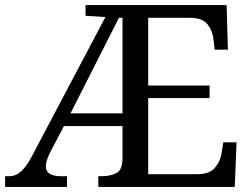

<svg xmlns="http://www.w3.org/2000/svg" viewBox="-20 -734 991 754"><path d="M0 0V-42H16Q42 -42 63 -61Q84 -80 105 -120L394 -667L316 -672V-714H870L875 -539H823L818 -582Q814 -615 794.5 -639Q775 -663 730 -664H562V-398H803V-349H562V-50H755Q802 -50 823.5 -74.5Q845 -99 850 -132L857 -175H909L902 0H366V-42H379Q412 -42 436 -53.5Q460 -65 461 -109V-239H231L176 -134Q168 -118 164 -104Q160 -90 160 -81Q160 -42 220 -42H243V0ZM257 -289H461V-664H447Z"/></svg>

Font: Noto Serif Khitan Small Script
Style: Regular
Weight: 400
Designer: LIU Zhao, ZHANG Congyu, Kushim JIANG
Foundry: Guyu Beijing Co. Ltd.
Version: Version 1.000; ttfautohint (v1.8.4.7-5d5b)